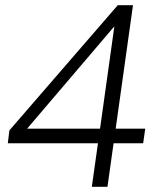

<svg xmlns="http://www.w3.org/2000/svg" viewBox="-20 -717 600 737"><path d="M356 -167H10L16 -216.5L432 -697H490.5L424 -223H537.5L529.5 -167H416L392.5 0H332.5ZM364 -223 419 -616 84 -223Z"/></svg>

Font: HK Grotesk Light
Style: Italic
Weight: 300
Italic angle: -16°
Designer: Alfredo Marco Pradil
Foundry: Hanken Design Co.
Version: Version 3.001